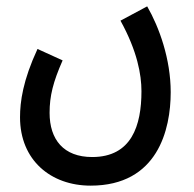

<svg xmlns="http://www.w3.org/2000/svg" viewBox="-20 -354 611 604"><path d="M43 15C43 150 140 230 265 230C476 230 517 54 517 -64C517 -168 481 -268 443 -334L359 -289C412 -193 425 -119 425 -67C425 41 394 140 270 140C180 140 136 85 136 1C136 -52 147 -96 177 -164L98 -200C52 -101 43 -34 43 15Z"/></svg>

Font: Noto Sans Arabic ExtCond Med
Style: Regular
Weight: 500
Width: 2
Designer: Monotype Design Team, Nadine Chahine, Nizar Qandah and Khaled Hosny
Foundry: Monotype Imaging Inc.
Version: Version 2.012